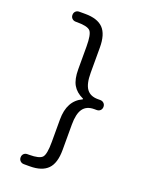

<svg xmlns="http://www.w3.org/2000/svg" viewBox="-166 -854 832 1076"><g transform="rotate(20 250.0 -315.5)"><path d="M219.7 -165Q219.7 -277.3 300.8 -314.5Q301.8 -315.4 301.8 -316.9Q301.8 -318.4 299.8 -319.3Q257.8 -338.9 238.8 -372.1Q219.7 -405.3 219.7 -464.8V-599.6Q219.7 -671.9 203.1 -690.9Q186.5 -710 125 -710H115.2Q102.5 -710 93.8 -718.3Q85 -726.6 85 -739.7Q85 -752.9 93.3 -761.2Q101.6 -769.5 115.2 -769.5H150.4Q223.6 -769.5 257.8 -734.4Q292 -699.2 292 -620.1V-469.7Q292 -403.3 313.5 -374Q335 -344.7 379.9 -344.7H394.5Q407.2 -344.7 416 -336.4Q424.8 -328.1 424.8 -314.9Q424.8 -301.8 416.5 -293.5Q408.2 -285.2 394.5 -285.2H379.9Q335 -285.2 313.5 -255.4Q292 -225.6 292 -160.2V-9.8Q292 69.3 257.3 104.5Q222.7 139.6 150.4 139.6H115.2Q102.5 139.6 93.8 131.3Q85 123 85 109.9Q85 96.7 93.3 88.4Q101.6 80.1 115.2 80.1H125Q186.5 80.1 203.1 61Q219.7 42 219.7 -30.3Z"/></g></svg>

Font: Rounded-L Mgen+ 2m regular
Style: Regular
Weight: 400
Designer: [Source Han Sans]
Ryoko NISHIZUKA  (kana & ideographs); Paul D. Hunt (Latin, Greek & Cyrillic); Wenlong ZHANG  (bopomofo
Version: Version 1.059.20150602